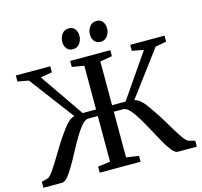

<svg xmlns="http://www.w3.org/2000/svg" viewBox="-129 -1091 1299 1234"><g transform="rotate(-15 520.0 -474.0)"><path d="M10 0V-39.5L49 -50Q62.5 -53 81.2 -78Q100 -103 122.8 -140Q145.5 -177 170.5 -218.8Q195.5 -260.5 221.5 -297Q238 -321 253.5 -341.2Q269 -361.5 285.8 -375.2Q302.5 -389 321.5 -393L98.5 -689.5L25.5 -703V-743H254.5V-703L177.5 -689.5L378 -398.5H467V-689.5L387 -703V-743H654V-703L573.5 -689.5V-398.5H663.5L863.5 -689L786.5 -703V-743H1015V-703L941.5 -689.5L720 -393Q739.5 -388.5 756.2 -374.8Q773 -361 788.5 -341Q804 -321 820 -296.5Q846 -260 871 -218.5Q896 -177 918.2 -140Q940.5 -103 959.2 -78Q978 -53 991.5 -50L1031 -39.5V0H904Q887 0 866 -25.8Q845 -51.5 822.2 -91.8Q799.5 -132 775.2 -177.5Q751 -223 727 -263.2Q703 -303.5 680 -329.2Q657 -355 636 -355H573.5V-51.5L656.5 -39V0H384.5V-40L467 -51V-355H404Q383.5 -355 360.8 -329.2Q338 -303.5 313.8 -263.2Q289.5 -223 265.5 -177.5Q241.5 -132 218.2 -91.8Q195 -51.5 174 -25.8Q153 0 135 0ZM424 -811Q397.5 -811 383.5 -829.2Q369.5 -847.5 369.5 -874Q369.5 -902.5 386 -925Q402.5 -947.5 431.5 -947.5H432.5Q459 -947.5 472.8 -929.2Q486.5 -911 486.5 -884.5Q486.5 -856 470.2 -833.5Q454 -811 425 -811ZM608 -811Q581.5 -811 567.5 -829.2Q553.5 -847.5 553.5 -874Q553.5 -902.5 570 -925Q586.5 -947.5 615.5 -947.5H616.5Q643 -947.5 656.8 -929.2Q670.5 -911 670.5 -884.5Q670.5 -856 654.2 -833.5Q638 -811 609 -811Z"/></g></svg>

Font: Merriweather 60pt
Style: Regular
Weight: 400
Version: Version 2.100